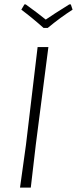

<svg xmlns="http://www.w3.org/2000/svg" viewBox="-20 -853 350 873"><path d="M302 -833 310 -809Q255 -774 197 -726H178Q129 -770 77 -809L91 -833H97Q155 -791 188 -764Q218 -785 295 -833ZM200 -639 143 -197 120 0H71L98 -194L151 -639Z"/></svg>

Font: Alegreya Sans Light
Style: Italic
Weight: 300
Italic angle: -7°
Designer: Juan Pablo del Peral
Foundry: Huerta Tipografica
Version: Version 2.007